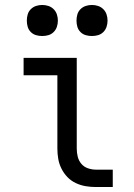

<svg xmlns="http://www.w3.org/2000/svg" viewBox="-20 -753 540 773"><path d="M366 0Q345 0 324.5 -3.5Q304 -7 285 -16Q266 -25 251.5 -40Q237 -55 227.5 -74Q218 -93 214.5 -113.5Q211 -134 211 -155V-450H75V-520H289V-155Q289 -138 293 -122Q297 -106 307.5 -93.5Q318 -81 334 -75.5Q350 -70 366 -70H434V0ZM350 -608Q337 -608 325 -611.5Q313 -615 304 -624Q295 -633 291.5 -645Q288 -657 288 -670Q288 -683 291.5 -695Q295 -707 304 -716Q313 -725 325 -729Q337 -733 350 -733Q363 -733 375 -729Q387 -725 396 -716Q405 -707 409 -695Q413 -683 413 -670Q413 -657 409 -645Q405 -633 396 -624Q387 -615 375 -611.5Q363 -608 350 -608ZM150 -608Q137 -608 125 -611.5Q113 -615 104 -624Q95 -633 91.5 -645Q88 -657 88 -670Q88 -683 91.5 -695Q95 -707 104 -716Q113 -725 125 -729Q137 -733 150 -733Q163 -733 175 -729Q187 -725 196 -716Q205 -707 209 -695Q213 -683 213 -670Q213 -657 209 -645Q205 -633 196 -624Q187 -615 175 -611.5Q163 -608 150 -608Z"/></svg>

Font: Iosevka Curly
Style: Regular
Weight: 400
Monospace: yes
Designer: Belleve Invis
Foundry: Belleve Invis
Version: Version 22.1.2; ttfautohint (v1.8.4)